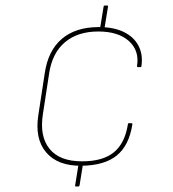

<svg xmlns="http://www.w3.org/2000/svg" viewBox="-20 -638 628 695"><path d="M341 -528 355 -614Q356 -618 360 -618H367Q372 -618 371 -614L357 -528ZM255 37Q251 37 252 33L265 -48H281L268 33Q267 37 264 37ZM275 -38Q189 -37 147 -86.5Q105 -136 119 -223L142 -373Q154 -455 204 -497.5Q254 -540 338 -540Q391 -540 427.5 -522.5Q464 -505 481 -473Q498 -441 492 -399Q492 -395 488 -395H479Q476 -395 476 -399Q485 -455 446.5 -489.5Q408 -524 336 -524Q261 -524 215 -485Q169 -446 158 -373L135 -223Q123 -144 159.5 -99Q196 -54 277 -54Q352 -54 392 -86.5Q432 -119 443 -188Q443 -192 446 -192H456Q460 -192 459 -187Q447 -111 402.5 -75Q358 -39 275 -38Z"/></svg>

Font: Sofia Sans Hairline
Style: Italic
Weight: 1
Italic angle: -9°
Designer: Botio Nikoltchev, Ani Petrova
Foundry: lettersoup
Version: Version 4.102